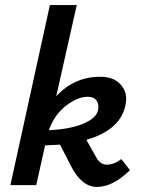

<svg xmlns="http://www.w3.org/2000/svg" viewBox="-20 -731 556 758"><path d="M459 -103 493 -59Q425 7 363 7Q303 7 261 -74L217 -160L158 -157L123 0H21L177 -711H283L202 -351Q273 -428 376 -428Q430 -428 457.5 -396Q485 -364 476 -320Q458 -218 321 -179L361 -108Q376 -81 402 -81Q430 -81 459 -103ZM326 -349Q287 -349 241 -314Q195 -279 173 -217Q258 -221 309.5 -243Q361 -265 367 -296Q372 -319 361 -334Q350 -349 326 -349Z"/></svg>

Font: EauTest
Style: Bold Italic
Weight: 700
Italic angle: -12°
Designer: Christian Thalmann (Catharsis Fonts)
Version: Version 0.001;PS 000.001;hotconv 1.0.88;makeotf.lib2.5.64775